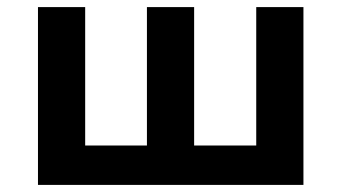

<svg xmlns="http://www.w3.org/2000/svg" viewBox="-20 -521 962 541"><path d="M87 0V-501H220V-111H394V-501H527V-111H702V-501H835V0Z"/></svg>

Font: Nunito Sans 7pt
Style: Bold
Weight: 700
Designer: Vernon Adams
Foundry: Vernon Adams
Version: Version 3.101;gftools[0.9.27]